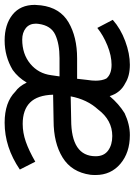

<svg xmlns="http://www.w3.org/2000/svg" viewBox="98 -658 567 808"><g transform="rotate(90 381.0 -253.5)"><path d="M-3 -117Q-3 -125 -1 -143Q9 -223 70.5 -259Q132 -295 222 -295H308L313 -339Q316 -357 316 -373Q316 -400 307 -418Q289 -440 249 -440Q211 -440 168 -422.5Q125 -405 94 -380L60 -445Q97 -478 149.5 -497.5Q202 -517 249 -517Q296 -517 326 -498Q367 -478 381 -432Q414 -471 453 -495Q500 -517 545 -517Q619 -517 666 -477Q713 -437 713 -373Q713 -359 712 -351Q701 -272 639.5 -234Q578 -196 484 -196L375 -194Q377 -128 408 -97Q439 -66 498 -66Q535 -66 572.5 -79Q610 -92 657 -119L690 -54Q596 10 493 10Q407 10 362 -35Q340 -50 324 -83Q303 -47 271 -24Q214 10 147 10Q80 10 38.5 -23Q-3 -56 -3 -117ZM634 -373Q634 -408 610 -425.5Q586 -443 549 -443Q482 -443 437 -383Q395 -337 382 -268L480 -270Q634 -270 634 -373ZM293 -186 298 -221H221Q161 -221 122.5 -203Q84 -185 77 -133L76 -122Q76 -94 95 -79Q114 -64 143 -64Q204 -64 245 -98Q286 -132 293 -186Z"/></g></svg>

Font: Bellota
Style: Bold Italic
Weight: 700
Italic angle: -7.5°
Designer: Kemie Guaida
Foundry: Kemie Guaida
Version: Version 4.001